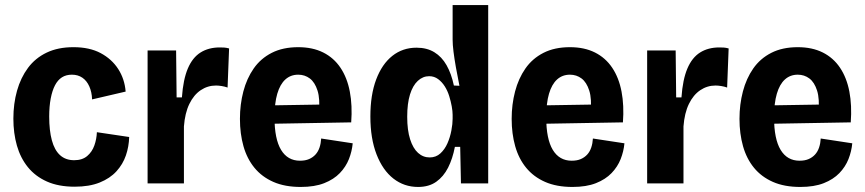

<svg xmlns="http://www.w3.org/2000/svg" viewBox="-20 -727 3429 761"><path d="M276 13Q212 13 166 -7.5Q120 -28 90.5 -64.5Q61 -101 47 -150Q33 -199 33 -257Q33 -316 47.5 -367.5Q62 -419 91 -458Q120 -497 165 -518.5Q210 -540 271 -540Q335 -540 379 -516.5Q423 -493 448.5 -453.5Q474 -414 478 -364L345 -333Q344 -362 334 -384.5Q324 -407 306.5 -419Q289 -431 265 -431Q242 -431 225.5 -420.5Q209 -410 198 -389Q187 -368 181 -336.5Q175 -305 175 -265Q175 -210 185.5 -171Q196 -132 218 -112Q240 -92 274 -92Q306 -92 325.5 -108.5Q345 -125 354 -150.5Q363 -176 364 -203L492 -184Q491 -146 479 -111Q467 -76 441.5 -48Q416 -20 375 -3.5Q334 13 276 13Z M565 0V-276V-527H678L680 -341H701Q706 -412 724.5 -455.5Q743 -499 775 -519Q807 -539 851 -539Q860 -539 868.5 -538.5Q877 -538 888 -535L882 -380Q871 -384 858.5 -386Q846 -388 836 -388Q803 -388 775.5 -369.5Q748 -351 730.5 -315Q713 -279 709 -226V0Z M1172 14Q1109 14 1063.5 -6Q1018 -26 988.5 -62Q959 -98 945 -147.5Q931 -197 931 -256Q931 -313 944.5 -364.5Q958 -416 985.5 -455.5Q1013 -495 1057 -517.5Q1101 -540 1162 -540Q1219 -540 1261 -519Q1303 -498 1329.5 -458.5Q1356 -419 1366.5 -364Q1377 -309 1372 -242L1031 -236V-309L1278 -313L1244 -280Q1249 -335 1238.5 -368Q1228 -401 1208 -416Q1188 -431 1162 -431Q1132 -431 1111 -412Q1090 -393 1079 -355.5Q1068 -318 1068 -262Q1068 -176 1094 -133Q1120 -90 1169 -90Q1190 -90 1205 -96.5Q1220 -103 1230.5 -114.5Q1241 -126 1246.5 -142.5Q1252 -159 1253 -178L1378 -159Q1375 -127 1363 -96.5Q1351 -66 1327 -41Q1303 -16 1265 -1Q1227 14 1172 14Z M1637 14Q1582 14 1539.5 -19Q1497 -52 1472.5 -115Q1448 -178 1448 -265Q1448 -351 1471 -412Q1494 -473 1535 -505.5Q1576 -538 1631 -538Q1672 -538 1701.5 -520Q1731 -502 1750 -468.5Q1769 -435 1779 -388L1801 -387Q1793 -426 1787 -460Q1781 -494 1777.5 -522Q1774 -550 1774 -570V-707H1915V-262V0H1807L1804 -145H1783Q1774 -98 1756 -62.5Q1738 -27 1709 -6.5Q1680 14 1637 14ZM1683 -103Q1708 -103 1725.5 -119Q1743 -135 1753.5 -159Q1764 -183 1769 -209.5Q1774 -236 1774 -256V-272Q1774 -286 1770.5 -305.5Q1767 -325 1760.5 -346Q1754 -367 1743 -384.5Q1732 -402 1716.5 -413.5Q1701 -425 1681 -425Q1656 -425 1636 -406.5Q1616 -388 1605 -352.5Q1594 -317 1594 -264Q1594 -211 1605.5 -175Q1617 -139 1637 -121Q1657 -103 1683 -103Z M2249 14Q2186 14 2140.5 -6Q2095 -26 2065.5 -62Q2036 -98 2022 -147.5Q2008 -197 2008 -256Q2008 -313 2021.5 -364.5Q2035 -416 2062.5 -455.5Q2090 -495 2134 -517.5Q2178 -540 2239 -540Q2296 -540 2338 -519Q2380 -498 2406.5 -458.5Q2433 -419 2443.5 -364Q2454 -309 2449 -242L2108 -236V-309L2355 -313L2321 -280Q2326 -335 2315.5 -368Q2305 -401 2285 -416Q2265 -431 2239 -431Q2209 -431 2188 -412Q2167 -393 2156 -355.5Q2145 -318 2145 -262Q2145 -176 2171 -133Q2197 -90 2246 -90Q2267 -90 2282 -96.5Q2297 -103 2307.5 -114.5Q2318 -126 2323.5 -142.5Q2329 -159 2330 -178L2455 -159Q2452 -127 2440 -96.5Q2428 -66 2404 -41Q2380 -16 2342 -1Q2304 14 2249 14Z M2545 0V-276V-527H2658L2660 -341H2681Q2686 -412 2704.5 -455.5Q2723 -499 2755 -519Q2787 -539 2831 -539Q2840 -539 2848.5 -538.5Q2857 -538 2868 -535L2862 -380Q2851 -384 2838.5 -386Q2826 -388 2816 -388Q2783 -388 2755.5 -369.5Q2728 -351 2710.5 -315Q2693 -279 2689 -226V0Z M3152 14Q3089 14 3043.5 -6Q2998 -26 2968.5 -62Q2939 -98 2925 -147.5Q2911 -197 2911 -256Q2911 -313 2924.5 -364.5Q2938 -416 2965.5 -455.5Q2993 -495 3037 -517.5Q3081 -540 3142 -540Q3199 -540 3241 -519Q3283 -498 3309.5 -458.5Q3336 -419 3346.5 -364Q3357 -309 3352 -242L3011 -236V-309L3258 -313L3224 -280Q3229 -335 3218.5 -368Q3208 -401 3188 -416Q3168 -431 3142 -431Q3112 -431 3091 -412Q3070 -393 3059 -355.5Q3048 -318 3048 -262Q3048 -176 3074 -133Q3100 -90 3149 -90Q3170 -90 3185 -96.5Q3200 -103 3210.5 -114.5Q3221 -126 3226.5 -142.5Q3232 -159 3233 -178L3358 -159Q3355 -127 3343 -96.5Q3331 -66 3307 -41Q3283 -16 3245 -1Q3207 14 3152 14Z"/></svg>

Font: Bricolage Grotesque SemiCondensed
Style: Bold
Weight: 700
Width: 4
Designer: Mathieu Triay
Foundry: Atelier Triay
Version: Version 1.001;gftools[0.9.33.dev8+g029e19f]